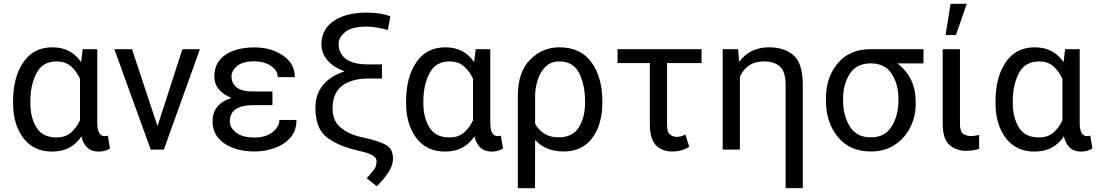

<svg xmlns="http://www.w3.org/2000/svg" viewBox="-20 -787 5773 1010"><path d="M558.6 -6.3Q535.2 10.3 498.5 10.3Q427.2 10.3 408.2 -69.8Q356 10.3 254.4 10.3Q156.2 10.3 102.5 -61.3Q48.8 -132.8 48.8 -244.6V-254.9Q48.8 -379.9 102.3 -459Q155.8 -538.1 255.4 -538.1Q354.5 -538.1 406.7 -460L415 -528.3H491.7V-136.2Q493.2 -70.8 530.8 -70.8Q538.6 -70.8 547.4 -73.7ZM139.6 -244.6Q139.6 -169.4 171.6 -116.7Q203.6 -64 276.9 -64Q324.2 -64 353.5 -89.6Q382.8 -115.2 400.9 -154.3V-372.6Q382.8 -412.1 353.3 -438Q323.7 -463.9 277.8 -463.9Q204.1 -463.9 171.9 -401.9Q139.6 -339.8 139.6 -254.4Z M1031.7 -528.3 841.8 0H772.9L581.5 -528.3H674.3L808.6 -123.5L939.5 -528.3Z M1413.1 -305.7V-233.9H1306.2Q1189 -231.4 1189 -148.4Q1189 -114.3 1222.9 -88.9Q1256.8 -63.5 1318.8 -63.5Q1377.9 -63.5 1413.8 -91.8Q1449.7 -120.1 1449.7 -156.2H1539.6Q1539.6 -98.6 1506.8 -62Q1474.1 -25.4 1423.6 -7.8Q1373 9.8 1318.8 9.8Q1223.1 9.8 1160.6 -32.2Q1098.1 -74.2 1098.1 -148.9Q1098.1 -239.7 1197.3 -272Q1107.4 -309.1 1107.4 -384.3Q1107.4 -459 1165.3 -498.3Q1223.1 -537.6 1318.8 -537.6Q1405.3 -537.6 1468 -495.6Q1530.8 -453.6 1530.8 -381.3H1440.9Q1440.9 -416 1405.3 -440.2Q1369.6 -464.4 1318.8 -464.4Q1256.3 -464.4 1227.1 -439.7Q1197.8 -415 1197.8 -384.3Q1197.8 -349.6 1224.6 -327.6Q1251.5 -305.7 1313 -305.7Z M1989.3 -448.2V-374H1916Q1827.1 -373 1778.3 -334.7Q1729.5 -296.4 1729.5 -216.8Q1729.5 -151.4 1771.2 -116.7Q1813 -82 1866.7 -69.3L1920.9 -56.6Q1980.5 -42 2013.9 -22.5Q2047.4 -2.9 2047.4 49.3Q2046.4 87.9 2016.6 129.4Q1986.8 170.9 1961.4 192.4L1909.2 150.9L1946.3 106.9Q1960.9 88.9 1960.9 60.1Q1960.9 29.8 1892.1 12.2L1857.4 3.9Q1760.7 -18.6 1700 -64.2Q1639.2 -109.9 1639.2 -218.8Q1639.2 -293 1680.7 -341.3Q1722.2 -389.6 1793 -411.6Q1735.4 -432.1 1703.1 -469.5Q1670.9 -506.8 1670.9 -553.2Q1670.9 -632.8 1735.4 -676.8Q1799.8 -720.7 1907.7 -720.7Q1980.5 -720.7 2033.2 -701.7L2020.5 -629.4Q1956.1 -647 1908.7 -647Q1831.5 -647 1796.4 -619.1Q1761.2 -591.3 1761.2 -555.2Q1761.2 -507.3 1798.3 -477.8Q1835.4 -448.2 1920.4 -448.2Z M2626 -6.3Q2602.5 10.3 2565.9 10.3Q2494.6 10.3 2475.6 -69.8Q2423.3 10.3 2321.8 10.3Q2223.6 10.3 2169.9 -61.3Q2116.2 -132.8 2116.2 -244.6V-254.9Q2116.2 -379.9 2169.7 -459Q2223.1 -538.1 2322.8 -538.1Q2421.9 -538.1 2474.1 -460L2482.4 -528.3H2559.1V-136.2Q2560.5 -70.8 2598.1 -70.8Q2606 -70.8 2614.7 -73.7ZM2207 -244.6Q2207 -169.4 2239 -116.7Q2271 -64 2344.2 -64Q2391.6 -64 2420.9 -89.6Q2450.2 -115.2 2468.3 -154.3V-372.6Q2450.2 -412.1 2420.7 -438Q2391.1 -463.9 2345.2 -463.9Q2271.5 -463.9 2239.3 -401.9Q2207 -339.8 2207 -254.4Z M2945.8 9.8Q2850.1 9.8 2794.9 -50.8L2794.4 203.1H2704.1V-284.7Q2704.6 -409.2 2769 -473.6Q2833.5 -538.1 2921.9 -538.1Q3033.2 -538.1 3090.1 -460.9Q3147 -383.8 3148.4 -260.7V-244.6Q3148.4 -132.8 3095.9 -61.5Q3043.5 9.8 2945.8 9.8ZM2794.9 -135.7Q2835.4 -64.5 2918.5 -64.5Q2991.7 -64.5 3024.7 -116.9Q3057.6 -169.4 3057.6 -244.6V-254.9Q3057.6 -339.8 3026.9 -401.9Q2996.1 -463.9 2921.9 -463.9Q2876.5 -463.9 2848.4 -434.8Q2820.3 -405.8 2807.6 -363.5Q2794.9 -321.3 2794.9 -281.7Z M3228.5 -455.1V-528.3H3670.4V-455.1H3488.8V-131.8Q3488.8 -91.8 3504.2 -79.3Q3519.5 -66.9 3540 -66.9Q3564 -66.9 3585.4 -79.6L3605.5 -15.6Q3569.3 9.8 3517.1 9.8Q3460.9 9.8 3429.7 -23.7Q3398.4 -57.1 3398.4 -136.7V-455.1Z M4203.1 202.6H4112.8V-337.4Q4112.8 -410.2 4082.8 -437Q4052.7 -463.9 3997.6 -463.9Q3908.2 -463.9 3872.1 -382.8V0H3781.7V-528.3H3862.8L3868.2 -461.9Q3925.8 -538.1 4024.4 -538.1Q4106.9 -538.1 4155 -495.6Q4203.1 -453.1 4203.1 -338.9Z M4324.7 -269.5Q4324.7 -379.9 4387 -454.1Q4449.2 -528.3 4559.6 -528.3H4837.9V-453.6H4699.7Q4796.9 -381.8 4796.9 -251V-240.2Q4796.9 -174.8 4768.8 -117.9Q4740.7 -61 4687.7 -25.6Q4634.8 9.8 4561 9.8Q4449.7 9.8 4387.2 -66.9Q4324.7 -143.6 4324.7 -258.3ZM4415 -258.3Q4415 -179.7 4450.2 -122.1Q4485.4 -64.5 4561 -64.5Q4635.7 -64.5 4670.9 -122.1Q4706.1 -179.7 4706.1 -258.3V-269.5Q4706.1 -343.3 4670.9 -398.4Q4635.7 -453.6 4560.1 -453.6Q4485.8 -453.6 4450.7 -399.2Q4415.5 -344.7 4415 -271.5Z M4939 -528.3H5029.8V-134.8Q5029.8 -94.2 5047.6 -82.8Q5065.4 -71.3 5087.9 -71.3Q5105 -71.3 5130.4 -77.1L5130.9 -3.9Q5098.6 6.3 5061 6.3Q5010.7 6.3 4974.9 -24.7Q4939 -55.7 4939 -135.3ZM4954.1 -603 4980.5 -767.1H5065.4L5008.8 -603Z M5726.6 -6.3Q5703.1 10.3 5666.5 10.3Q5595.2 10.3 5576.2 -69.8Q5523.9 10.3 5422.4 10.3Q5324.2 10.3 5270.5 -61.3Q5216.8 -132.8 5216.8 -244.6V-254.9Q5216.8 -379.9 5270.3 -459Q5323.7 -538.1 5423.3 -538.1Q5522.5 -538.1 5574.7 -460L5583 -528.3H5659.7V-136.2Q5661.1 -70.8 5698.7 -70.8Q5706.5 -70.8 5715.3 -73.7ZM5307.6 -244.6Q5307.6 -169.4 5339.6 -116.7Q5371.6 -64 5444.8 -64Q5492.2 -64 5521.5 -89.6Q5550.8 -115.2 5568.8 -154.3V-372.6Q5550.8 -412.1 5521.2 -438Q5491.7 -463.9 5445.8 -463.9Q5372.1 -463.9 5339.8 -401.9Q5307.6 -339.8 5307.6 -254.4Z"/></svg>

Font: Roboto21382017
Style: Regular
Weight: 400
Designer: Christian Robertson
Foundry: Google
Version: Version 2.138; 2017